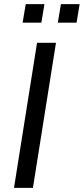

<svg xmlns="http://www.w3.org/2000/svg" viewBox="-20 -913 407 933"><path d="M48 0 160 -705H252L140 0ZM261 -803 276 -893H367L352 -803ZM90 -803 105 -893H196L181 -803Z"/></svg>

Font: Nunito Sans 10pt SemiCondensed Medium
Style: Italic
Weight: 500
Width: 4
Italic angle: -9°
Designer: Vernon Adams
Foundry: Vernon Adams
Version: Version 3.101;gftools[0.9.27]